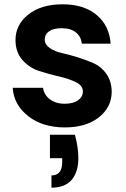

<svg xmlns="http://www.w3.org/2000/svg" viewBox="-20 -583 585 892"><path d="M212 43H328Q344 101 344 151Q344 217 312.5 253Q281 289 219 289V232Q269 232 269 170V152H212ZM499 -158Q499 -85 439.5 -38Q380 9 281 9Q178 9 111 -43.5Q44 -96 39 -175H180Q184 -143 211.5 -122Q239 -101 280 -101Q320 -101 342.5 -117Q365 -133 365 -158Q365 -185 333 -201Q301 -217 255 -227.5Q209 -238 162.5 -253Q116 -268 84 -304.5Q52 -341 52 -397Q52 -468 111.5 -515.5Q171 -563 271 -563Q370 -563 429 -513.5Q488 -464 494 -380H360Q357 -413 332.5 -432.5Q308 -452 267 -452Q229 -452 208.5 -438Q188 -424 188 -399Q188 -376 211 -360Q234 -344 268 -336.5Q302 -329 342 -316.5Q382 -304 416.5 -288.5Q451 -273 474.5 -239.5Q498 -206 499 -158Z"/></svg>

Font: SVN-Poppins SemiBold
Style: Regular
Weight: 600
Designer: Ninad Kale (Devanagari), Jonny Pinhorn (Latin)
Foundry: Indian Type Foundry
Version: Version 3.002 2017